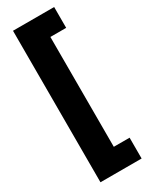

<svg xmlns="http://www.w3.org/2000/svg" viewBox="-232 -778 773 990"><g transform="rotate(-30 154.5 -283.0)"><path d="M291 168H46V-734H291V-610H197V44H291Z"/></g></svg>

Font: Noto Sans Lao UI Cond Blk
Style: Regular
Weight: 900
Width: 3
Designer: Monotype Design Team
Foundry: Monotype Imaging Inc.
Version: Version 2.000; ttfautohint (v1.8.4.7-5d5b)